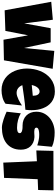

<svg xmlns="http://www.w3.org/2000/svg" viewBox="894 -1642 759 2588"><g transform="rotate(90 1274.0 -347.5)"><path d="M906.7 -677.7 792.5 -20.5 515.1 -14.6 455.6 -345.7 396 -40 118.7 -30.3 3.4 -658.2 245.6 -679.7 294.4 -293.9 359.9 -650.4H550.3L626.5 -289.1L665.5 -699.2Z M1464.8 -394.5Q1464.8 -352.1 1459 -309.6Q1375.5 -304.2 1293 -292.2Q1210.4 -280.3 1127.9 -268.6Q1140.6 -233.4 1167.7 -212.4Q1194.8 -191.4 1232.4 -191.4Q1252 -191.4 1275.1 -198.7Q1298.3 -206.1 1321.3 -217Q1344.2 -228 1365.2 -240.7Q1386.2 -253.4 1401.4 -263.7L1377.9 -42Q1358.9 -27.3 1336.7 -17.1Q1314.5 -6.8 1290.5 -0.5Q1266.6 5.9 1242.2 8.8Q1217.8 11.7 1194.3 11.7Q1146 11.7 1106 -1.5Q1065.9 -14.6 1033.4 -38.3Q1001 -62 976.6 -94.2Q952.1 -126.5 936 -164.6Q919.9 -202.6 911.6 -245.1Q903.3 -287.6 903.3 -331.1Q903.3 -376.5 911.6 -421.9Q919.9 -467.3 936.8 -509.3Q953.6 -551.3 979.2 -587.2Q1004.9 -623 1039.1 -649.9Q1073.2 -676.8 1116.5 -691.9Q1159.7 -707 1211.9 -707Q1255.4 -707 1291.3 -695.1Q1327.1 -683.1 1355.2 -661.9Q1383.3 -640.6 1404.1 -611.3Q1424.8 -582 1438.2 -547.1Q1451.7 -512.2 1458.3 -473.4Q1464.8 -434.6 1464.8 -394.5ZM1269.5 -419.9Q1269.5 -433.6 1266.6 -448Q1263.7 -462.4 1257.1 -474.1Q1250.5 -485.8 1239.7 -493.4Q1229 -501 1212.9 -501Q1193.4 -501 1178.5 -490.5Q1163.6 -480 1152.8 -464.1Q1142.1 -448.2 1135.3 -429.7Q1128.4 -411.1 1125 -395.5L1269.5 -409.2Z M1997.1 -250Q1997.1 -183.1 1973.9 -134.5Q1950.7 -85.9 1910.4 -54.4Q1870.1 -22.9 1816.2 -8.1Q1762.2 6.8 1700.2 6.8Q1676.3 6.8 1647.7 0.5Q1619.1 -5.9 1589.8 -15.4Q1560.5 -24.9 1533.4 -35.9Q1506.3 -46.9 1485.4 -56.6L1506.8 -248Q1548.3 -223.1 1598.9 -210.2Q1649.4 -197.3 1698.2 -197.3Q1707.5 -197.3 1720.7 -198Q1733.9 -198.7 1745.8 -202.4Q1757.8 -206.1 1766.1 -213.4Q1774.4 -220.7 1774.4 -234.4Q1774.4 -243.7 1768.6 -250.2Q1762.7 -256.8 1753.4 -261Q1744.1 -265.1 1732.4 -267.3Q1720.7 -269.5 1709.5 -270.5Q1698.2 -271.5 1688.5 -271.5Q1678.7 -271.5 1672.9 -271.5Q1630.9 -271.5 1596.4 -284.7Q1562 -297.9 1537.4 -322Q1512.7 -346.2 1499 -380.6Q1485.4 -415 1485.4 -457Q1485.4 -514.6 1508.5 -560.3Q1531.7 -606 1570.6 -637.9Q1609.4 -669.9 1659.7 -687Q1710 -704.1 1763.7 -704.1Q1787.6 -704.1 1813 -702.4Q1838.4 -700.7 1863.5 -696.3Q1888.7 -691.9 1912.6 -685.1Q1936.5 -678.2 1958 -668L1939.5 -469.7Q1906.2 -481 1869.9 -488.5Q1833.5 -496.1 1798.8 -496.1Q1792.5 -496.1 1782.5 -495.8Q1772.5 -495.6 1761.5 -494.4Q1750.5 -493.2 1739.3 -490.7Q1728 -488.3 1719.2 -484.1Q1710.4 -480 1705.1 -473.1Q1699.7 -466.3 1700.2 -457Q1700.7 -446.3 1708.3 -440.4Q1715.8 -434.6 1727.8 -431.9Q1739.7 -429.2 1754.2 -429.2Q1768.6 -429.2 1782.7 -429.9Q1796.9 -430.7 1809.1 -431.4Q1821.3 -432.1 1829.1 -431.6Q1868.2 -429.2 1899.4 -415Q1930.7 -400.9 1952.4 -377.4Q1974.1 -354 1985.6 -321.5Q1997.1 -289.1 1997.1 -250Z M2545.4 -688.5 2540.5 -481.4 2395 -475.6 2377.4 -22.5 2171.4 -11.7 2152.8 -464.8 2007.3 -457 2013.2 -687.5Z"/></g></svg>

Font: Luckiest Guy RUS-BEL-UKR
Style: Regular
Weight: 400
Designer: Astigmatic (AOETI)
Foundry: Astigmatic (AOETI)
Version: Version 1.00 March 11, 2019, initial release